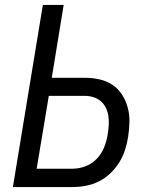

<svg xmlns="http://www.w3.org/2000/svg" viewBox="-20 -755 640 775"><path d="M32 0 153 -735H237L189 -441H323Q353 -441 382 -434.5Q411 -428 434 -412.5Q457 -397 472.5 -373Q488 -349 495.5 -321Q503 -293 502.5 -263Q502 -233 497 -202Q493 -176 484.5 -149.5Q476 -123 461 -99Q446 -75 425 -55Q404 -35 378.5 -22.5Q353 -10 326 -5Q299 0 273 0ZM128 -74H273Q299 -74 325.5 -84Q352 -94 371.5 -115Q391 -136 401 -162Q411 -188 415 -214Q418 -233 419 -251Q420 -269 417.5 -286.5Q415 -304 407.5 -319.5Q400 -335 387.5 -346Q375 -357 358 -362.5Q341 -368 323 -368H177Z"/></svg>

Font: Iosevka Aile Oblique
Style: Regular
Weight: 400
Italic angle: -9°
Designer: Belleve Invis
Foundry: Belleve Invis
Version: Version 31.1.0; ttfautohint (v1.8.4)